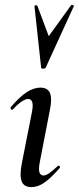

<svg xmlns="http://www.w3.org/2000/svg" viewBox="-20 -751 320 780"><path d="M107 9Q77 9 68 -14.5Q59 -38 69 -89L110 -297Q120 -349 94 -349Q84 -349 68 -338.5Q52 -328 33 -307Q29 -303 25 -307.5Q21 -312 24 -316Q60 -358 88.5 -376.5Q117 -395 144 -395Q174 -395 183 -373Q192 -351 183 -306L141 -89Q136 -60 141 -49Q146 -38 156 -38Q167 -38 181.5 -48.5Q196 -59 214 -76Q218 -80 222 -76Q226 -72 222 -68Q190 -31 163 -11Q136 9 107 9ZM147 -477 120 -726Q120 -729 125.5 -729.5Q131 -730 132 -727L178 -604L269 -730Q271 -732 276 -730.5Q281 -729 280 -726L166 -477Q163 -472 155 -472Q147 -472 147 -477Z"/></svg>

Font: Cormorant Garamond Light SemiBold
Style: Italic
Weight: 600
Italic angle: -10°
Version: Version 4.001